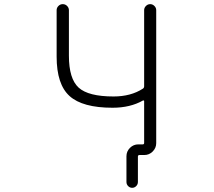

<svg xmlns="http://www.w3.org/2000/svg" viewBox="-20 -774 1040 932"><path d="M314.5 -503.9Q314.5 -391.6 361.8 -348.6Q409.2 -305.7 531.2 -305.7Q615.2 -305.7 673.8 -343.8Q679.7 -347.7 679.7 -355.5V-724.6Q679.7 -736.3 688.5 -745.1Q697.3 -753.9 709 -753.9Q720.7 -753.9 729.5 -745.1Q738.3 -736.3 738.3 -724.6V-79.1Q738.3 -55.7 721.2 -38.6Q704.1 -21.5 680.7 -21.5H657.2Q649.4 -21.5 649.4 -13.7V109.4Q649.4 121.1 641.1 129.4Q632.8 137.7 621.6 137.7Q610.4 137.7 602.1 129.4Q593.8 121.1 593.8 109.4V-15.6Q593.8 -39.1 610.8 -56.2Q627.9 -73.2 651.4 -73.2H672.9Q679.7 -73.2 679.7 -80.1V-283.2Q679.7 -285.2 677.7 -286.1Q675.8 -287.1 673.8 -286.1Q612.3 -251 526.4 -251Q380.9 -251 317.9 -307.6Q254.9 -364.3 254.9 -499V-724.6Q254.9 -736.3 263.7 -745.1Q272.5 -753.9 284.7 -753.9Q296.9 -753.9 305.7 -745.1Q314.5 -736.3 314.5 -724.6Z"/></svg>

Font: Rounded-X Mgen+ 2m light
Style: Regular
Weight: 200
Designer: [Source Han Sans]
Ryoko NISHIZUKA  (kana & ideographs); Paul D. Hunt (Latin, Greek & Cyrillic); Wenlong ZHANG  (bopomofo
Version: Version 1.059.20150602